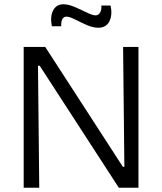

<svg xmlns="http://www.w3.org/2000/svg" viewBox="-20 -880 760 900"><path d="M91 0V-660H192L556 -98H563L557 -660H629V0H537L166 -572H158L164 0ZM441 -750Q415 -750 386 -763Q357 -776 331.5 -789Q306 -802 291 -802Q280 -802 273 -791.5Q266 -781 267 -757H223Q214 -804 229.5 -832Q245 -860 277 -860Q301 -860 331 -847Q361 -834 387.5 -821Q414 -808 428 -808Q442 -808 449.5 -821.5Q457 -835 455 -854H498Q508 -811 493 -780.5Q478 -750 441 -750Z"/></svg>

Font: Bricolage Grotesque 10pt Light
Style: Regular
Weight: 300
Designer: Mathieu Triay
Foundry: Atelier Triay
Version: Version 1.000; ttfautohint (v1.8.4.7-5d5b);gftools[0.9.32]